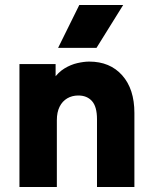

<svg xmlns="http://www.w3.org/2000/svg" viewBox="-20 -750 612 770"><path d="M58 0V-493H203V-355H163Q173 -402 193 -431Q213 -460 238.5 -475.5Q264 -491 290.5 -497Q317 -503 338 -503Q421 -503 470 -448Q519 -393 519 -297V0H369V-272Q369 -322 349 -344.5Q329 -367 294 -367Q269 -367 249.5 -355.5Q230 -344 219 -322Q208 -300 208 -268V0ZM213 -558 298 -730H474L367 -558Z"/></svg>

Font: SUSE ExtraBold
Style: Regular
Weight: 800
Designer: Rene Bieder
Foundry: SUSE
Version: Version 1.000